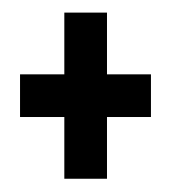

<svg xmlns="http://www.w3.org/2000/svg" viewBox="-20 -388 266 297"><path d="M79.5 -111.5H145.5V-207H213.5V-273H145.5V-368.5H79.5V-273H11V-207H79.5Z"/></svg>

Font: Anybody ExtraCondensed Medium
Style: Regular
Weight: 500
Width: 2
Version: Version 1.113;gftools[0.9.25]